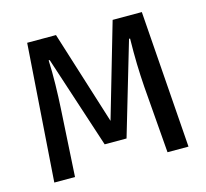

<svg xmlns="http://www.w3.org/2000/svg" viewBox="-84 -635 783 730"><g transform="rotate(-15 307.5 -270.0)"><path d="M532.8 -540 571.8 0H489.2L468.2 -264.1Q465.1 -307.7 463.8 -353.8Q462.6 -400 463.6 -454.4H459.5L352.3 -90.8H266.2L147.2 -454.4H143.1Q145.1 -410.3 144.1 -359.5Q143.1 -308.7 140.5 -265.6L125.1 0H43.6L81.5 -540H194.9L310.8 -171.3L417.9 -540Z"/></g></svg>

Font: FiraCode Nerd Font
Style: Regular
Weight: 400
Designer: Carrois Corporate, Edenspiekermann AG, Nikita Prokopov
Foundry: Carrois Corporate, Edenspiekermann AG, Nikita Prokopov
Version: Version 6.002;Nerd Fonts 3.4.0